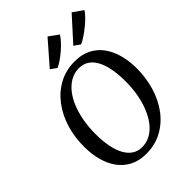

<svg xmlns="http://www.w3.org/2000/svg" viewBox="-281 -1123 1261 1261"><g transform="rotate(-45 350.0 -492.0)"><path d="M315.5 10Q251 10 203 -14.5Q155 -39 123.2 -82Q91.5 -125 75.5 -182.2Q59.5 -239.5 59 -304.5Q57.5 -397.5 82 -478.5Q106.5 -559.5 153.2 -621.2Q200 -683 265.5 -718Q331 -753 412 -753Q477.5 -753 525.5 -728.2Q573.5 -703.5 604.8 -660.2Q636 -617 651.5 -560.8Q667 -504.5 668 -441Q669 -348.5 645 -267Q621 -185.5 574.8 -123.2Q528.5 -61 463 -25.5Q397.5 10 315.5 10ZM327.5 -40.5Q368.5 -40.5 404.2 -60Q440 -79.5 468 -115.2Q496 -151 516 -200Q536 -249 546.2 -307.8Q556.5 -366.5 555.5 -431.5Q555 -493.5 545.2 -543.2Q535.5 -593 516.2 -628.2Q497 -663.5 468 -682.5Q439 -701.5 399.5 -701.5Q358 -701.5 322.5 -682Q287 -662.5 258.8 -627.2Q230.5 -592 210.8 -543.5Q191 -495 180.8 -436.5Q170.5 -378 171 -313.5Q171.5 -250.5 181.5 -200Q191.5 -149.5 211.2 -114Q231 -78.5 259.8 -59.5Q288.5 -40.5 327.5 -40.5ZM259.5 -831.5 401.5 -994.5 468 -946Q457 -927 437 -905.5Q417 -884 392.8 -863.2Q368.5 -842.5 344.5 -826Q320.5 -809.5 301.5 -801.5ZM478 -831.5 625.5 -994.5 695.5 -945Q683.5 -926.5 662.2 -905Q641 -883.5 615.2 -863Q589.5 -842.5 564.5 -826Q539.5 -809.5 520 -801.5Z"/></g></svg>

Font: Merriweather 24pt
Style: Italic
Weight: 400
Italic angle: -7.8°
Designer: Eben Sorkin
Foundry: Eben Sorkin
Version: Version 2.101